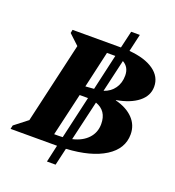

<svg xmlns="http://www.w3.org/2000/svg" viewBox="-182 -898 1025 1126"><g transform="rotate(20 330.0 -335.0)"><path d="M-27 0 -22 -23 59 -86 175 -590 112 -649 116 -670H418L443 -777H497L472 -668Q570 -660 625 -621Q680 -582 680 -520Q680 -463 631 -424Q582 -385 496 -370V-368Q567 -350 606.5 -309Q646 -268 646 -210Q646 -120 559 -65Q472 -10 318 -1L293 107H239L263 0ZM392 -612H352L300 -384L353 -388L404 -612Q398 -612 392 -612ZM498 -523Q498 -576 456 -599L409 -396Q451 -410 474.5 -443.5Q498 -477 498 -523ZM330 -325H286L224 -58H252Q265 -58 277 -59L338 -325Q334 -325 330 -325ZM463 -208Q463 -291 391 -316L333 -67Q394 -81 428.5 -118Q463 -155 463 -208Z"/></g></svg>

Font: Platypi
Style: Bold Italic
Weight: 700
Italic angle: -13°
Designer: David Sargent
Foundry: Bolt Cutter Type
Version: Version 1.200; ttfautohint (v1.8.4.7-5d5b)